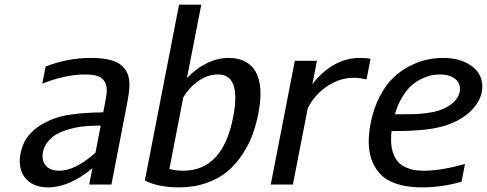

<svg xmlns="http://www.w3.org/2000/svg" viewBox="-20 -790 2085 822"><path d="M370.1 -542Q418 -542 451.2 -533.4Q484.4 -524.9 502 -508.3Q519.5 -491.7 526.9 -472.2Q534.2 -452.6 534.2 -426.3Q534.2 -397.5 521.5 -333L457 0H361.8L375.5 -69.8Q276.9 12.2 185.5 12.2Q128.9 12.2 96.7 -18.8Q64.5 -49.8 64.5 -100.6Q64.5 -118.2 68.4 -136.2Q72.3 -154.3 82 -177Q91.8 -199.7 113.3 -221.9Q134.8 -244.1 165.5 -261.2Q216.8 -289.6 277.6 -298.8Q338.4 -308.1 421.9 -309.1L429.7 -349.1Q437 -384.8 437 -403.8Q437 -436.5 416.7 -453.9Q396.5 -471.2 343.8 -471.2Q261.7 -471.2 161.1 -432.1L175.3 -504.9Q268.6 -542 370.1 -542ZM388.7 -136.2 411.1 -252Q406.2 -252 398.2 -252.2Q390.1 -252.4 366.5 -251.2Q342.8 -250 321 -246.8Q299.3 -243.7 271.7 -235.6Q244.1 -227.5 223.1 -215.8Q202.1 -204.1 185.5 -184.3Q168.9 -164.6 164.1 -139.2Q162.1 -130.9 162.1 -121.1Q162.1 -92.8 181.2 -75.9Q200.2 -59.1 233.4 -59.1Q302.7 -59.1 388.7 -136.2Z M1085.9 -303.2Q1076.7 -256.3 1061.3 -214.1Q1045.9 -171.9 1018.1 -129.4Q990.2 -86.9 954.1 -56.4Q918 -25.9 864.3 -6.8Q810.5 12.2 746.6 12.2Q658.2 12.2 600.1 -17.1L746.6 -770H841.8L780.3 -455.6Q817.9 -495.6 864.3 -518.8Q910.6 -542 960.4 -542Q981 -542 999 -537.8Q1017.1 -533.7 1035.2 -523.2Q1053.2 -512.7 1066.2 -495.8Q1079.1 -479 1087.2 -451.7Q1095.2 -424.3 1095.2 -388.7Q1095.2 -351.1 1085.9 -303.2ZM764.6 -59.1Q934.1 -59.1 978.5 -290Q987.3 -334.5 987.3 -372.1Q987.3 -471.2 912.6 -471.2Q870.1 -471.2 830.3 -443.8Q790.5 -416.5 764.6 -373L705.1 -66.4Q733.4 -59.1 764.6 -59.1Z M1549.3 -450.2Q1517.6 -457 1494.6 -457Q1434.6 -457 1381.1 -421.1Q1327.6 -385.3 1297.9 -328.1L1233.9 0H1139.2L1242.2 -529.8H1336.9L1317.4 -429.2Q1356.4 -481.4 1408.7 -511.7Q1460.9 -542 1520.5 -542Q1548.3 -542 1566.4 -538.1Z M1877.9 -542Q1950.7 -542 1997.8 -508.3Q2044.9 -474.6 2044.9 -419.9Q2044.9 -368.2 2003.2 -322.5Q1961.4 -276.9 1887.7 -252.9Q1814.9 -229 1678.2 -229H1656.2Q1654.3 -211.4 1654.3 -192.4Q1654.3 -159.7 1662.8 -135.3Q1671.4 -110.8 1684.6 -96.4Q1697.8 -82 1717.3 -73.5Q1736.8 -64.9 1755.4 -62Q1773.9 -59.1 1795.9 -59.1Q1867.2 -59.1 1970.7 -87.9L1956.1 -12.2Q1873 12.2 1786.1 12.2Q1722.7 12.2 1676.8 -3.4Q1630.9 -19 1606 -47.1Q1581.1 -75.2 1569.8 -108.9Q1558.6 -142.6 1558.6 -184.6Q1558.6 -218.3 1566.9 -263.2Q1579.6 -327.1 1606 -377.4Q1632.3 -427.7 1664.3 -458Q1696.3 -488.3 1735.1 -507.8Q1773.9 -527.3 1808.6 -534.7Q1843.3 -542 1877.9 -542ZM1859.4 -316.9Q1902.3 -331.5 1925.8 -356.4Q1949.2 -381.3 1949.2 -409.7Q1949.2 -437.5 1925.8 -454.3Q1902.3 -471.2 1865.2 -471.2Q1846.7 -471.2 1828.4 -467.8Q1810.1 -464.4 1786.1 -453.1Q1762.2 -441.9 1741.9 -424.1Q1721.7 -406.2 1702.1 -374.5Q1682.6 -342.8 1670.9 -300.8H1692.4Q1731.9 -300.8 1753.2 -301.3Q1774.4 -301.8 1805.4 -305.7Q1836.4 -309.6 1859.4 -316.9Z"/></svg>

Font: Aurulent Sans
Style: Italic
Weight: 400
Italic angle: -11°
Version: Version 2007.05.04